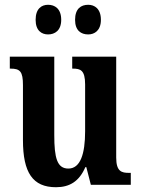

<svg xmlns="http://www.w3.org/2000/svg" viewBox="-20 -773 589 803"><path d="M349 -629C375 -629 402 -645 402 -690C402 -737 375 -753 349 -753C319 -753 294 -737 294 -690C294 -645 319 -629 349 -629ZM181 -629C209 -629 236 -645 236 -690C236 -737 209 -753 181 -753C154 -753 129 -737 129 -690C129 -645 154 -629 181 -629ZM214 10C271 10 311 -14 337 -74H341L360 0H527V-50H520C489 -50 466 -55 466 -114V-536H282V-486H285C316 -486 336 -480 336 -420V-224C336 -129 316 -68 266 -68C219 -68 207 -112 207 -208V-536H21V-486H24C64 -486 76 -474 76 -417V-187C76 -51 117 10 214 10Z"/></svg>

Font: Noto Serif Sinhala ExtraCondensed
Style: Bold
Weight: 700
Width: 2
Designer: Jelle Bosma - Monotype Design Team
Foundry: Monotype Imaging Inc.
Version: Version 2.007